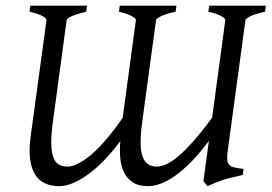

<svg xmlns="http://www.w3.org/2000/svg" viewBox="-20 -635 948 670"><path d="M283.7 -615.2 280.8 -594.2Q246.1 -585.9 229.7 -578.4Q213.4 -570.8 212.4 -564L164.6 -209.5Q158.2 -163.6 158.9 -133.5Q159.7 -103.5 166.3 -85.7Q172.9 -67.9 185.3 -60.8Q197.8 -53.7 215.3 -53.7Q232.9 -53.7 254.9 -65.2Q276.9 -76.7 301.8 -98.4Q326.7 -120.1 353.5 -151.9Q380.4 -183.6 408.2 -224.1L454.1 -564Q455.1 -570.8 439.2 -579.1Q423.3 -587.4 395 -594.2L397.9 -615.2H595.7L592.8 -594.2Q560.1 -586.9 542.7 -578.9Q525.4 -570.8 524.4 -564L475.6 -204.6Q464.8 -124 477.5 -88.9Q490.2 -53.7 526.4 -53.7Q563 -53.7 611.1 -97.4Q659.2 -141.1 720.2 -224.1L766.1 -564Q767.1 -570.8 751.7 -579.1Q736.3 -587.4 707 -594.2L710 -615.2H907.7L904.8 -594.2Q872.1 -586.9 854.7 -578.9Q837.4 -570.8 836.4 -564L775.4 -114.3Q772.5 -92.8 772.9 -80.1Q773.4 -67.4 779.3 -60.5Q785.2 -53.7 797.4 -50.8Q809.6 -47.9 830.1 -45.4L827.1 -24.4Q804.2 -19 788.3 -15.4Q772.5 -11.7 759.5 -7.6Q746.6 -3.4 733.9 1.7Q721.2 6.8 704.1 14.6L689.9 -2.9L709 -143.6Q676.8 -100.1 647 -70.1Q617.2 -40 590.6 -21.2Q564 -2.4 540.5 6.1Q517.1 14.6 497.6 14.6Q462.9 14.6 442.4 0.7Q421.9 -13.2 411.6 -35.6Q401.4 -58.1 399.4 -86.4Q397.5 -114.7 399.9 -143.1Q369.6 -102.1 340.1 -72.3Q310.5 -42.5 283 -23.2Q255.4 -3.9 231 5.4Q206.5 14.6 186.5 14.6Q158.7 14.6 137.2 4.9Q115.7 -4.9 102.5 -25.9Q89.4 -46.9 85 -79.6Q80.6 -112.3 86.9 -158.2L142.1 -564Q143.1 -570.8 128.4 -578.9Q113.8 -586.9 83 -594.2L85.9 -615.2Z"/></svg>

Font: Gentium
Style: Italic
Weight: 400
Italic angle: -7°
Designer: J. Victor Gaultney
Version: Version 1.02; 2005; OFL release